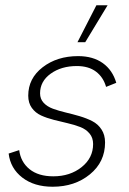

<svg xmlns="http://www.w3.org/2000/svg" viewBox="-20 -710 495 737"><path d="M277.3 -547.9 350.1 -689.9H393.1L307.1 -547.9ZM182.1 6.8Q111.3 6.8 65.7 -28.3Q20 -63.5 13.2 -120.6L53.7 -133.8Q59.6 -87.9 93.5 -60.5Q127.4 -33.2 184.6 -33.2Q249 -33.2 293.2 -68.4Q337.4 -103.5 337.4 -157.2Q337.4 -181.2 323.7 -197.5Q310.1 -213.9 288.1 -222.4Q266.1 -231 239.5 -237.1Q212.9 -243.2 186.3 -250Q159.7 -256.8 137.7 -266.8Q115.7 -276.9 102.1 -295.9Q88.4 -314.9 88.4 -342.8Q88.4 -409.2 143.8 -451.9Q199.2 -494.6 279.8 -494.6Q336.9 -494.6 374.5 -467.8Q412.1 -440.9 426.3 -392.1L387.2 -376.5Q376.5 -414.1 348.1 -435.3Q319.8 -456.5 274.9 -456.5Q215.3 -456.5 174.6 -427.2Q133.8 -397.9 133.8 -351.6Q133.8 -330.1 147.5 -315.4Q161.1 -300.8 183.1 -292.7Q205.1 -284.7 231.7 -278.3Q258.3 -272 285.2 -264.2Q312 -256.3 334 -245.1Q356 -233.9 369.6 -213.1Q383.3 -192.4 383.3 -163.1Q383.3 -88.4 325.2 -40.8Q267.1 6.8 182.1 6.8Z"/></svg>

Font: HK Grotesk Light Legacy Italic
Style: Regular
Weight: 300
Italic angle: -13°
Designer: Alfredo Marco Pradil
Foundry: Hanken Design Co.
Version: Version 2.022;PS 002.022;hotconv 1.0.88;makeotf.lib2.5.64775